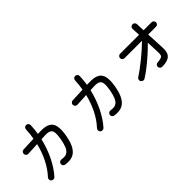

<svg xmlns="http://www.w3.org/2000/svg" viewBox="117 -1765 2767 2767"><g transform="rotate(-45 1500.0 -381.5)"><path d="M184.6 23.4Q170.9 9.8 169.9 -9.3Q168.9 -28.3 181.6 -42Q262.7 -128.9 320.3 -243.7Q377.9 -358.4 410.2 -491.2L221.7 -481.4Q203.1 -480.5 189 -493.2Q174.8 -505.9 173.8 -525.4Q172.9 -544.9 186 -559.1Q199.2 -573.2 217.8 -574.2L427.7 -583Q435.5 -624 439.9 -667Q444.3 -710 446.3 -753.9Q447.3 -773.4 460.9 -786.1Q474.6 -798.8 494.1 -797.9Q512.7 -796.9 525.9 -783.2Q539.1 -769.5 538.1 -750Q537.1 -709 532.7 -668.5Q528.3 -627.9 522.5 -586.9L566.4 -587.9Q671.9 -592.8 727.5 -562Q783.2 -531.2 796.9 -462.4Q810.5 -393.6 792 -284.2Q769.5 -158.2 728 -91.3Q686.5 -24.4 626.5 -3.9Q566.4 16.6 487.3 3.9Q467.8 1 456.5 -14.6Q445.3 -30.3 449.2 -48.8Q452.1 -68.4 467.8 -79.1Q483.4 -89.8 502 -86.9Q537.1 -81.1 566.9 -84Q596.7 -86.9 622.6 -107.4Q648.4 -127.9 667.5 -173.8Q686.5 -219.7 701.2 -298.8Q715.8 -382.8 709.5 -427.2Q703.1 -471.7 669.4 -487.3Q635.7 -502.9 569.3 -499L503.9 -496.1Q467.8 -342.8 401.9 -208Q335.9 -73.2 250 21.5Q237.3 34.2 218.3 35.2Q199.2 36.1 184.6 23.4Z M1184.6 23.4Q1170.9 9.8 1169.9 -9.3Q1168.9 -28.3 1181.6 -42Q1262.7 -128.9 1320.3 -243.7Q1377.9 -358.4 1410.2 -491.2L1221.7 -481.4Q1203.1 -480.5 1189 -493.2Q1174.8 -505.9 1173.8 -525.4Q1172.9 -544.9 1186 -559.1Q1199.2 -573.2 1217.8 -574.2L1427.7 -583Q1435.5 -624 1439.9 -667Q1444.3 -710 1446.3 -753.9Q1447.3 -773.4 1460.9 -786.1Q1474.6 -798.8 1494.1 -797.9Q1512.7 -796.9 1525.9 -783.2Q1539.1 -769.5 1538.1 -750Q1537.1 -709 1532.7 -668.5Q1528.3 -627.9 1522.5 -586.9L1566.4 -587.9Q1671.9 -592.8 1727.5 -562Q1783.2 -531.2 1796.9 -462.4Q1810.5 -393.6 1792 -284.2Q1769.5 -158.2 1728 -91.3Q1686.5 -24.4 1626.5 -3.9Q1566.4 16.6 1487.3 3.9Q1467.8 1 1456.5 -14.6Q1445.3 -30.3 1449.2 -48.8Q1452.1 -68.4 1467.8 -79.1Q1483.4 -89.8 1502 -86.9Q1537.1 -81.1 1566.9 -84Q1596.7 -86.9 1622.6 -107.4Q1648.4 -127.9 1667.5 -173.8Q1686.5 -219.7 1701.2 -298.8Q1715.8 -382.8 1709.5 -427.2Q1703.1 -471.7 1669.4 -487.3Q1635.7 -502.9 1569.3 -499L1503.9 -496.1Q1467.8 -342.8 1401.9 -208Q1335.9 -73.2 1250 21.5Q1237.3 34.2 1218.3 35.2Q1199.2 36.1 1184.6 23.4Z M2472.7 -3.9Q2454.1 -3.9 2440.4 -17.6Q2426.8 -31.2 2426.8 -49.8Q2426.8 -70.3 2440.4 -82.5Q2454.1 -94.7 2472.7 -95.7Q2517.6 -98.6 2541.5 -106.4Q2565.4 -114.3 2573.2 -132.8Q2581.1 -151.4 2580.1 -184.6Q2579.1 -218.8 2576.7 -275.4Q2574.2 -332 2571.3 -396.5Q2513.7 -336.9 2443.8 -274.4Q2374 -211.9 2302.7 -156.2Q2231.4 -100.6 2168.9 -61.5Q2153.3 -51.8 2134.8 -58.1Q2116.2 -64.5 2106.4 -80.1Q2095.7 -96.7 2101.6 -114.7Q2107.4 -132.8 2123 -142.6Q2163.1 -168 2214.4 -206.1Q2265.6 -244.1 2322.3 -289.6Q2378.9 -335 2433.1 -382.8Q2487.3 -430.7 2532.2 -475.6H2175.8Q2157.2 -475.6 2144 -488.8Q2130.9 -502 2130.9 -521.5Q2130.9 -539.1 2144 -552.7Q2157.2 -566.4 2175.8 -566.4H2563.5Q2560.5 -607.4 2559.1 -640.1Q2557.6 -672.9 2556.6 -692.4Q2555.7 -711.9 2569.8 -725.6Q2584 -739.3 2602.5 -740.2Q2622.1 -740.2 2635.7 -727.1Q2649.4 -713.9 2650.4 -695.3Q2651.4 -670.9 2652.3 -637.2Q2653.3 -603.5 2655.3 -566.4H2818.4Q2836.9 -566.4 2850.1 -552.7Q2863.3 -539.1 2863.3 -521.5Q2863.3 -502 2850.1 -488.8Q2836.9 -475.6 2818.4 -475.6H2659.2Q2663.1 -397.5 2666.5 -318.8Q2669.9 -240.2 2672.9 -189.5Q2677.7 -89.8 2629.4 -46.9Q2581.1 -3.9 2472.7 -3.9Z"/></g></svg>

Font: KTXP_ComRound
Style: Medium
Weight: 500
Version: Version 1.01;May 16, 2022;FontCreator 13.0.0.2683 64-bit